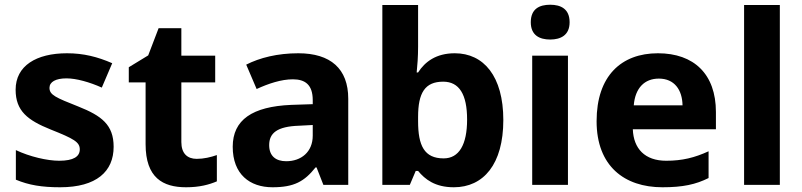

<svg xmlns="http://www.w3.org/2000/svg" viewBox="-20 -781 3388 811"><path d="M460 -161C460 -254 409 -292 311 -331C215 -369 189 -380 189 -410C189 -435 215 -450 261 -450C302 -450 359 -434 410 -411L454 -514C392 -541 333 -556 263 -556C133 -556 46 -503 46 -402C46 -312 97 -273 194 -234C292 -195 317 -181 317 -150C317 -120 291 -102 230 -102C180 -102 106 -119 47 -147V-22C102 1 157 10 234 10C388 10 460 -57 460 -161Z M811 -110C771 -110 746 -133 746 -181V-433H889V-546H746V-662H650L606 -547L524 -497V-433H595V-172C595 -30 668 10 766 10C823 10 863 -1 896 -15V-126C870 -117 841 -110 811 -110Z M1240 -556C1152 -556 1077 -537 1020 -508L1064 -405C1114 -428 1168 -446 1217 -446C1269 -446 1301 -423 1301 -358V-341L1210 -338C1046 -331 963 -275 963 -161C963 -45 1035 10 1131 10C1223 10 1266 -15 1313 -74H1317L1346 0H1451V-364C1451 -491 1376 -556 1240 -556ZM1244 -250 1301 -253V-208C1301 -139 1252 -100 1189 -100C1146 -100 1117 -121 1117 -168C1117 -218 1149 -247 1244 -250Z M1746 -583V-760H1595V0H1711L1736 -59H1746C1775 -24 1817 10 1897 10C2022 10 2106 -87 2106 -274C2106 -459 2023 -556 1901 -556C1822 -556 1775 -520 1746 -475H1740C1743 -503 1746 -542 1746 -583ZM1852 -436C1920 -436 1953 -382 1953 -276C1953 -170 1919 -112 1854 -112C1772 -112 1746 -166 1746 -269V-287C1746 -389 1775 -436 1852 -436Z M2304 -761C2259 -761 2222 -744 2222 -687C2222 -632 2259 -614 2304 -614C2348 -614 2386 -632 2386 -687C2386 -744 2348 -761 2304 -761ZM2379 -546H2228V0H2379Z M2759 -556C2604 -556 2500 -460 2500 -269C2500 -80 2617 10 2778 10C2865 10 2919 -2 2973 -29V-142C2914 -115 2862 -102 2794 -102C2704 -102 2656 -153 2653 -235H3004V-308C3004 -468 2911 -556 2759 -556ZM2763 -449C2829 -449 2862 -401 2863 -336H2657C2663 -410 2703 -449 2763 -449Z M3274 0V-760H3123V0Z"/></svg>

Font: Noto Sans Lao UI
Style: Bold
Weight: 700
Designer: Monotype Design Team
Foundry: Monotype Imaging Inc.
Version: Version 2.000